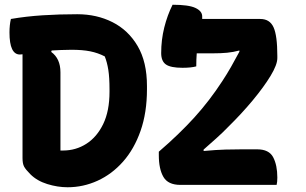

<svg xmlns="http://www.w3.org/2000/svg" viewBox="-20 -780 1290 810"><path d="M808 -500Q786 -494 750 -494Q700 -494 680 -508Q660 -522 660 -556Q660 -612 673 -664Q686 -716 708 -760Q776 -760 804.5 -746.5Q833 -733 833 -711Q833 -705 833 -700H1078Q1118 -700 1134 -665Q1150 -630 1150 -544V-535Q1150 -507 1121.5 -460Q1093 -413 1046.5 -357Q1000 -301 944 -246Q919 -220 892 -196Q865 -172 839 -149V-143Q893 -148 930.5 -149Q968 -150 1000 -150H1065Q1115 -150 1132.5 -116.5Q1150 -83 1150 -31Q1150 -12 1147 0H741Q689 0 669.5 -33.5Q650 -67 650 -125V-140Q736 -214 800 -284.5Q864 -355 918 -438Q937 -467 954.5 -497.5Q972 -528 990 -562V-567Q964 -560 938 -557.5Q912 -555 878 -555H810Q809 -543 808.5 -529Q808 -515 808 -500ZM306 -720Q388 -720 454.5 -686.5Q521 -653 560.5 -586Q600 -519 600 -417V-403Q600 -305 573 -228Q546 -151 499 -98Q452 -45 391.5 -17.5Q331 10 265 10Q223 10 179.5 -3.5Q136 -17 108 -45Q88 -65 81.5 -77.5Q75 -90 75 -113V-551Q68 -550 64 -550Q20 -550 20 -643Q20 -675 26 -700Q90 -711 160 -715.5Q230 -720 306 -720ZM235 -145H246Q300 -145 344.5 -173.5Q389 -202 415.5 -257Q442 -312 442 -393V-403Q442 -453 437 -485Q432 -517 422 -542Q393 -557 360.5 -563.5Q328 -570 282 -570Q258 -570 237 -569Q216 -568 198 -567L196 -561Q235 -533 235 -475Z"/></svg>

Font: Recursive Sn Csl St XBd
Style: Regular
Weight: 800
Version: Version 1.085;hotconv 1.1.0;makeotfexe 2.6.0; ttfautohint (v